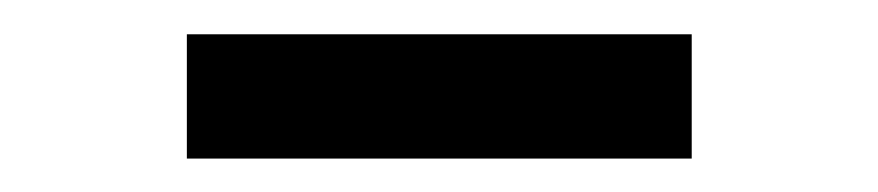

<svg xmlns="http://www.w3.org/2000/svg" viewBox="-20 -748 512 112"><path d="M383.5 -728V-655.5H89V-728Z"/></svg>

Font: Merriweather 28pt Medium
Style: Regular
Weight: 500
Version: Version 2.100